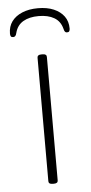

<svg xmlns="http://www.w3.org/2000/svg" viewBox="-52 -745 370 779"><g transform="rotate(-5 132.5 -355.5)"><path d="M130 2Q122 2 118 -1Q114 -4 114 -10V-513Q114 -519 118 -522Q122 -525 130 -525H136Q144 -525 148 -522Q152 -519 152 -513V-10Q152 -4 148 -1Q144 2 136 2ZM133 -713Q170 -713 197 -701.5Q224 -690 239 -669.5Q254 -649 254 -620Q254 -613 251.5 -609Q249 -605 242 -605Q237 -605 234 -608.5Q231 -612 229 -621Q221 -652 196 -666.5Q171 -681 133 -681Q95 -681 70 -666.5Q45 -652 37 -621Q35 -612 31.5 -608.5Q28 -605 23 -605Q16 -605 13.5 -609Q11 -613 11 -620Q11 -649 26 -669.5Q41 -690 68.5 -701.5Q96 -713 133 -713Z"/></g></svg>

Font: Asap Thin
Style: Regular
Weight: 250
Designer: Pablo Cosgaya
Foundry: Omnibus-Type
Version: Version 3.001